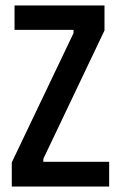

<svg xmlns="http://www.w3.org/2000/svg" viewBox="-20 -680 441 700"><path d="M23 0V-88L248 -559V-571H33V-660H361V-569L138 -101V-90H378V0Z"/></svg>

Font: Bricolage Grotesque 10pt Condensed Medium
Style: Regular
Weight: 500
Width: 3
Designer: Mathieu Triay
Foundry: Atelier Triay
Version: Version 1.000; ttfautohint (v1.8.4.7-5d5b);gftools[0.9.32]